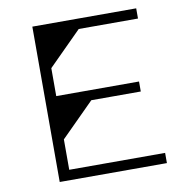

<svg xmlns="http://www.w3.org/2000/svg" viewBox="-79 -776 827 852"><g transform="rotate(-10 334.5 -350.0)"><path d="M173 -333C173 -333 546 -333 546 -333C546 -333 546 -378 546 -378C546 -378 173 -378 173 -378C173 -378 173 -654 173 -654C173 -654 590 -654 590 -654C590 -654 590 -700 590 -700C590 -700 122 -700 122 -700C122 -700 122 0 122 0C122 0 605 0 605 0C605 0 605 -46 605 -46C605 -46 173 -46 173 -46C173 -46 173 -333 173 -333ZM323 -654C323 -654 173 -654 173 -654C173 -654 173 -504 173 -504C173 -504 323 -654 323 -654ZM323 -333C323 -333 173 -333 173 -333C173 -333 173 -183 173 -183C173 -183 323 -333 323 -333Z"/></g></svg>

Font: TamingNoise
Style: Regular
Weight: 500
Designer: Julieta Ulanovsky
Foundry: Julieta Ulanovsky
Version: ""